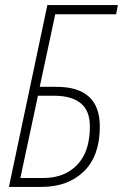

<svg xmlns="http://www.w3.org/2000/svg" viewBox="-20 -734 483 754"><path d="M15 0 166 -714H443L436 -678H197L136 -393H202Q372 -393 372 -237Q372 -122 309.5 -61Q247 0 143 0ZM60 -35H150Q234 -35 283.5 -87Q333 -139 333 -237Q333 -300 296.5 -329Q260 -358 193 -358H129Z"/></svg>

Font: Noto Sans Condensed ExtraLight
Style: Italic
Weight: 200
Width: 3
Italic angle: -12°
Designer: Monotype Design Team
Foundry: Monotype Imaging Inc.
Version: Version 2.013; ttfautohint (v1.8.4.7-5d5b)